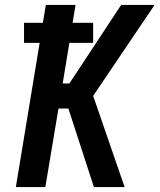

<svg xmlns="http://www.w3.org/2000/svg" viewBox="-20 -755 644 775"><path d="M44 0 140 -582H77V-663H153L165 -735H285L273 -663H356V-582H260L233 -418H260L469 -735H604L356 -368L483 0H359L256 -317H216L163 0Z"/></svg>

Font: Iosevka Curly Extended
Style: Bold Italic
Weight: 700
Width: 7
Italic angle: -9°
Monospace: yes
Designer: Belleve Invis
Foundry: Belleve Invis
Version: Version 11.1.0; ttfautohint (v1.8.3)